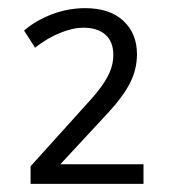

<svg xmlns="http://www.w3.org/2000/svg" viewBox="-20 -736 420 471"><path d="M332 -333V-285H55V-328L202 -491Q231 -523 244.5 -549Q258 -575 258 -601Q258 -634 238.5 -651Q219 -668 185 -668Q158 -668 126.5 -655Q95 -642 66 -619L39 -661Q68 -686 107.5 -701Q147 -716 189 -716Q249 -716 282.5 -685Q316 -654 316 -603Q316 -566 299 -532.5Q282 -499 244 -458L128 -333Z"/></svg>

Font: Muli Light
Style: Regular
Weight: 300
Designer: Vernon Adams
Foundry: Vernon Adams
Version: Version 2.100